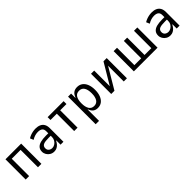

<svg xmlns="http://www.w3.org/2000/svg" viewBox="307 -1827 3330 3330"><g transform="rotate(-45 1972.0 -162.5)"><path d="M85 0V-496H470V0H386V-426H169V0Z M781 9Q736 9 701 -12Q666 -33 645.5 -67.5Q625 -102 625 -141Q625 -195 654 -228Q683 -261 738 -275.5Q793 -290 870 -290H942V-230H881Q836 -230 803.5 -226Q771 -222 750 -212.5Q729 -203 718.5 -185.5Q708 -168 708 -142Q708 -101 735.5 -80Q763 -59 800 -59Q831 -59 861 -77.5Q891 -96 910 -127.5Q929 -159 929 -198V-340Q929 -390 900.5 -412.5Q872 -435 817 -435Q783 -435 745.5 -424.5Q708 -414 669 -389L642 -452Q671 -470 702 -481.5Q733 -493 765.5 -499Q798 -505 831 -505Q885 -505 925.5 -487Q966 -469 988.5 -431Q1011 -393 1011 -334V0H940V-103H934Q920 -74 898.5 -48Q877 -22 847.5 -6.5Q818 9 781 9Z M1274 0V-426H1119V-496H1511V-426H1357V0Z M1621 180V-497H1696V-393H1701Q1721 -451 1757.5 -478Q1794 -505 1848 -505Q1908 -505 1950 -473.5Q1992 -442 2014.5 -385Q2037 -328 2037 -248Q2037 -170 2014.5 -112.5Q1992 -55 1950.5 -23Q1909 9 1849 9Q1796 9 1761.5 -18Q1727 -45 1708 -99H1704V180ZM1828 -61Q1891 -61 1922 -110.5Q1953 -160 1953 -249Q1953 -338 1922.5 -386.5Q1892 -435 1828 -435Q1764 -435 1733.5 -386.5Q1703 -338 1703 -249Q1703 -160 1734 -110.5Q1765 -61 1828 -61Z M2183 0V-496H2261V-98H2252L2489 -496H2568V0H2490L2491 -399H2499L2262 0Z M2738 0V-496H2821V-70H2988V-496H3070V-70H3237V-496H3319V0Z M3630 9Q3585 9 3550 -12Q3515 -33 3494.5 -67.5Q3474 -102 3474 -141Q3474 -195 3503 -228Q3532 -261 3587 -275.5Q3642 -290 3719 -290H3791V-230H3730Q3685 -230 3652.5 -226Q3620 -222 3599 -212.5Q3578 -203 3567.5 -185.5Q3557 -168 3557 -142Q3557 -101 3584.5 -80Q3612 -59 3649 -59Q3680 -59 3710 -77.5Q3740 -96 3759 -127.5Q3778 -159 3778 -198V-340Q3778 -390 3749.5 -412.5Q3721 -435 3666 -435Q3632 -435 3594.5 -424.5Q3557 -414 3518 -389L3491 -452Q3520 -470 3551 -481.5Q3582 -493 3614.5 -499Q3647 -505 3680 -505Q3734 -505 3774.5 -487Q3815 -469 3837.5 -431Q3860 -393 3860 -334V0H3789V-103H3783Q3769 -74 3747.5 -48Q3726 -22 3696.5 -6.5Q3667 9 3630 9Z"/></g></svg>

Font: Nunito Sans 7pt Condensed
Style: Regular
Weight: 400
Width: 3
Designer: Vernon Adams
Foundry: Vernon Adams
Version: Version 3.101;gftools[0.9.27]